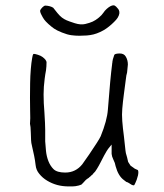

<svg xmlns="http://www.w3.org/2000/svg" viewBox="-20 -667 599 703"><path d="M174.8 -638.7Q174.8 -638.7 190.4 -619.1Q199.2 -608.4 207 -602.5Q214.8 -596.7 223.6 -592.8Q232.4 -588.9 253.9 -582Q275.4 -575.2 292 -579.1Q308.6 -583 319.3 -587.9Q330.1 -592.8 341.8 -602.5Q353.5 -612.3 358.4 -620.1Q363.3 -627.9 371.1 -634.8Q378.9 -641.6 384.8 -644.5Q390.6 -647.5 395.5 -647.5Q400.4 -647.5 405.3 -642.6Q410.2 -637.7 413.1 -633.8Q416 -629.9 417 -624Q418 -618.2 415 -610.4Q412.1 -602.5 405.3 -594.7Q398.4 -586.9 388.7 -578.1Q378.9 -569.3 369.1 -562.5Q359.4 -555.7 346.7 -549.8Q334 -543.9 322.3 -541Q310.5 -538.1 297.9 -537.1Q285.2 -536.1 270.5 -536.1Q255.9 -536.1 241.2 -538.1Q226.6 -540 207 -547.9Q187.5 -555.7 177.7 -562.5Q168 -569.3 157.2 -579.1Q146.5 -588.9 141.6 -595.7Q136.7 -602.5 130.9 -614.3Q125 -626 127.9 -630.9Q130.9 -635.7 135.7 -640.6Q141.6 -646.5 146.5 -646.5Q164.1 -645.5 174.8 -638.7ZM390.6 -433.6 391.6 -439.5V-441.4Q391.6 -446.3 398.4 -465.8Q400.4 -470.7 417 -471.2Q433.6 -471.7 440.4 -460Q448.2 -447.3 448.2 -430.7Q446.3 -411.1 445.3 -401.4Q444.3 -395.5 442.4 -389.6V-388.7Q441.4 -381.8 440.4 -374Q439.5 -366.2 433.6 -322.3Q429.7 -293 427.7 -268.6Q425.8 -248 427.7 -223.6Q429.7 -197.3 433.6 -168.9Q438.5 -125 439.5 -115.2Q439.5 -109.4 445.3 -90.8Q447.3 -81.1 449.2 -74.2L458 -60.5L471.7 -50.8L472.7 -49.8Q477.5 -47.9 483.4 -44.9Q485.4 -44.9 486.3 -40Q487.3 -35.2 485.4 -25.4Q484.4 -22.5 480.5 -8.8Q476.6 1 475.6 2.9Q473.6 6.8 471.7 10.7L468.8 11.7Q461.9 10.7 453.1 3.9Q447.3 0 442.4 -1Q438.5 -3.9 433.6 -7.8Q413.1 -22.5 403.3 -58.6Q401.4 -66.4 400.4 -70.3Q396.5 -79.1 394.5 -84Q392.6 -88.9 390.6 -93.8Q389.6 -98.6 388.7 -103.5Q388.7 -108.4 388.7 -118.2V-137.7L376 -122.1Q372.1 -117.2 361.3 -97.7Q355.5 -85.9 348.6 -73.2Q341.8 -59.6 335 -48.8Q329.1 -38.1 320.3 -30.3L319.3 -28.3L315.4 -25.4L311.5 -21.5L306.6 -17.6L304.7 -15.6Q297.9 -11.7 293.9 -7.8L282.2 4.9Q280.3 5.9 278.3 8.8Q269.5 12.7 256.8 14.6Q252 15.6 233.4 15.6Q209 15.6 189.5 10.3Q169.9 4.9 152.8 -5.4Q135.7 -15.6 124 -30.3Q112.3 -43.9 110.4 -62.5Q108.4 -80.1 105 -96.7Q101.6 -113.3 97.7 -129.9Q93.8 -145.5 93.8 -153.3Q93.8 -167 92.8 -180.7Q91.8 -190.4 91.8 -200.2V-201.2Q90.8 -208 89.8 -213.9Q89.8 -222.7 90.8 -234.4Q90.8 -242.2 90.3 -262.7Q89.8 -283.2 89.8 -309.1Q89.8 -335 90.3 -362.8Q90.8 -390.6 92.8 -414.1Q94.7 -437.5 97.7 -454.1Q99.6 -465.8 101.6 -468.8H102.5Q102.5 -469.7 104.5 -469.7Q108.4 -469.7 119.1 -466.3Q129.9 -462.9 136.2 -458Q142.6 -453.1 146.5 -448.2Q150.4 -442.4 150.4 -439.5Q150.4 -423.8 148.4 -409.2Q145.5 -394.5 143.6 -378.9Q141.6 -364.3 140.6 -349.6Q139.6 -335 139.6 -321.3Q139.6 -289.1 142.6 -255.9Q145.5 -210.9 145.5 -191.4V-149.4Q145.5 -143.6 148.4 -114.3Q150.4 -94.7 157.2 -77.1Q164.1 -59.6 175.8 -47.9Q188.5 -35.2 218.8 -35.2Q238.3 -35.2 253.9 -43Q269.5 -50.8 281.2 -65.4Q292 -80.1 306.6 -101.6Q341.8 -153.3 348.6 -168Q372.1 -225.6 375 -265.6Q383.8 -380.9 390.6 -432.6Z"/></svg>

Font: ToneOZ-Zhuyin-Tsuipita-TC
Style: Regular
Weight: 400
Designer: ÂÆ£ÂøóÂáåJeffrey Xuan(jeffreyx@gmail.com, ToneOZ.com) ÈòøÂù§(cjkFonts)
Foundry: ToneOZ
Version: Version 0.240710